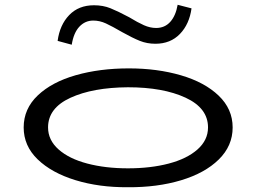

<svg xmlns="http://www.w3.org/2000/svg" viewBox="-20 -770 1071 803"><path d="M79 -237Q79 -315 138 -371Q197 -427 297 -455.5Q397 -484 519 -484Q638 -484 737 -455Q836 -426 894.5 -370Q953 -314 953 -237Q953 -160 895 -103Q837 -46 737 -16Q637 14 515 13Q395 14 295.5 -16.5Q196 -47 137.5 -103.5Q79 -160 79 -237ZM850 -237Q850 -318 756 -361.5Q662 -405 515 -405Q368 -404 274.5 -361Q181 -318 181 -237Q181 -184 225 -145Q269 -106 345 -86Q421 -66 515 -66Q610 -66 686 -86Q762 -106 806 -145Q850 -184 850 -237ZM492 -635Q449 -660 423 -672Q397 -684 370 -684Q336 -684 312 -658.5Q288 -633 280 -583L221 -599Q230 -666 269.5 -707Q309 -748 373 -748Q411 -748 442 -735.5Q473 -723 520 -698Q556 -676 582 -664.5Q608 -653 633 -653Q669 -653 692 -678.5Q715 -704 723 -750L781 -735Q772 -669 732.5 -628Q693 -587 630 -587Q595 -587 565 -599Q535 -611 492 -635Z"/></svg>

Font: BioRhyme Expanded
Style: Regular
Weight: 400
Width: 7
Designer: Aoife Mooney
Foundry: Aoife Mooney Type
Version: Version 1.000